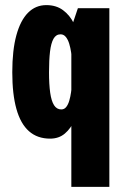

<svg xmlns="http://www.w3.org/2000/svg" viewBox="-20 -532 490 752"><path d="M176.3 11Q126.4 11 93.5 -18.1Q60.6 -47.1 44.4 -105Q28.1 -162.8 28.1 -249Q28.1 -335.2 44.1 -393.8Q60.1 -452.4 89.9 -482.2Q119.6 -512 161.4 -512Q200.1 -512 226.8 -492.2Q253.5 -472.5 269.4 -440Q285.4 -407.5 292.7 -368.2Q300 -329 300 -290L261.7 -292.9Q261.1 -308.4 258.6 -326.6Q256 -344.7 251.1 -360.8Q246.2 -376.9 237.9 -387.2Q229.5 -397.6 217.3 -397.6Q199.4 -397.6 189.6 -380.3Q179.9 -363.1 175.9 -329.9Q172 -296.8 172 -249Q172 -201.2 176.6 -168.8Q181.2 -136.4 191.7 -119.9Q202.2 -103.4 220.1 -103.4Q231.9 -103.4 239.4 -113Q247 -122.6 251.4 -138Q255.9 -153.3 258.3 -170.7Q260.7 -188.1 261.7 -203.7L300 -219.1Q300 -177.1 293.4 -136.2Q286.8 -95.2 272.2 -62.1Q257.6 -28.9 234.1 -9Q210.6 11 176.3 11ZM259.4 200V-423.6L285.1 -500H408.3V200Z"/></svg>

Font: League Mono Thin Condensed
Style: Regular
Weight: 100
Width: 1
Designer: Tyler Finck
Foundry: The League of Moveable Type / Tyler Finck
Version: Version 2.300;RELEASE